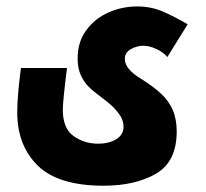

<svg xmlns="http://www.w3.org/2000/svg" viewBox="-20 -569 640 596"><path d="M33.5 -220.5Q33.5 -270.5 45 -358H188Q175 -255.5 175 -228Q175 -170.5 208.2 -146.8Q241.5 -123 284.5 -123Q318.5 -123 341 -137Q363.5 -151 363.5 -175.5Q363.5 -196 350.8 -213.5Q338 -231 324 -243.5Q309 -256.5 294 -267.5Q269 -286 254.8 -300.2Q240.5 -314.5 230.8 -335.8Q221 -357 221 -387.5Q221 -439 248 -475.5Q275 -512 317.2 -530.5Q359.5 -549 405.5 -549Q448 -549 484 -533.8Q520 -518.5 562.5 -493.5L499.5 -392Q486.5 -407.5 464.8 -417.2Q443 -427 425 -427Q405 -427 386.2 -416.5Q367.5 -406 367.5 -386Q367.5 -354.5 418.5 -324Q457.5 -299.5 481 -277.2Q504.5 -255 516.5 -227Q528.5 -199 528.5 -161Q528.5 -67 464.2 -29.8Q400 7.5 301.5 7.5Q161 7.5 97.2 -55Q33.5 -117.5 33.5 -220.5Z"/></svg>

Font: JuliaMono Black
Style: Italic
Weight: 900
Italic angle: -9°
Monospace: yes
Designer: cormullion
Foundry: corm
Version: Version 0.057; ttfautohint (v1.8.4)